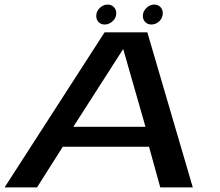

<svg xmlns="http://www.w3.org/2000/svg" viewBox="-32 -818 959 838"><path d="M-12 0H129.5L242 -177.5H618.5L667.5 0H809.5L611 -677H424.5ZM288 -264.5 505 -603H506L603 -264.5ZM425.5 -711Q444 -711 459.8 -725.5Q475.5 -740 475.5 -760.5Q475.5 -776.5 464.8 -787.2Q454 -798 438 -798Q418.5 -798 403.2 -783.2Q388 -768.5 388 -748.5Q388 -732.5 398.2 -721.8Q408.5 -711 425.5 -711ZM628.5 -711Q648.5 -711 663.5 -725.5Q678.5 -740 678.5 -760.5Q678.5 -776.5 668.2 -787.2Q658 -798 641.5 -798Q622 -798 606.8 -783.2Q591.5 -768.5 591.5 -748.5Q591.5 -732.5 602 -721.8Q612.5 -711 628.5 -711Z"/></svg>

Font: Anybody Expanded Medium
Style: Italic
Weight: 500
Width: 7
Italic angle: -10°
Version: Version 1.113;gftools[0.9.25]